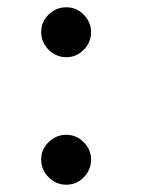

<svg xmlns="http://www.w3.org/2000/svg" viewBox="-20 -489 418 527"><path d="M93 -401Q93 -429 113.5 -449Q134 -469 162 -469Q190 -469 210 -448.5Q230 -428 230 -401Q230 -373 210 -352.5Q190 -332 162 -332Q134 -332 113.5 -352.5Q93 -373 93 -401ZM93 -51Q93 -79 113.5 -99Q134 -119 162 -119Q190 -119 210 -98.5Q230 -78 230 -51Q230 -23 210 -2.5Q190 18 162 18Q134 18 113.5 -2.5Q93 -23 93 -51Z"/></svg>

Font: Tsukimi Rounded SemiBold
Style: Regular
Weight: 600
Designer: Takashi Funayama
Foundry: Takashi Funayama
Version: Version 1.032; ttfautohint (v1.8.3)